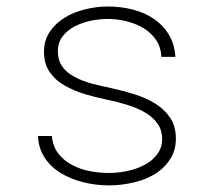

<svg xmlns="http://www.w3.org/2000/svg" viewBox="-20 -558 640 588"><path d="M476.6 -132.3Q476.6 -110.4 466.6 -93.5Q456.5 -76.7 439.5 -63.5Q413.6 -45.4 380.9 -36.9Q348.1 -28.3 314 -28.3Q285.6 -28.3 256.1 -33.7Q226.6 -39.1 202.1 -52.2Q176.8 -64.9 159.4 -86.7Q142.1 -108.4 138.7 -141.6H96.2Q98.1 -103.5 116.7 -75.2Q135.3 -46.9 165.5 -28.3Q195.8 -9.8 234.6 0Q273.4 9.8 314 9.8Q352.5 9.8 392.8 0Q433.1 -9.8 464.4 -31.7Q487.8 -48.3 503.2 -74Q518.6 -99.6 518.6 -133.3Q518.6 -171.4 501.2 -197.3Q483.9 -223.1 455.6 -240.7Q427.2 -258.3 391.8 -269.3Q356.4 -280.3 320.8 -288.1Q292 -293.9 261.2 -302Q230.5 -310.1 206.5 -323.7Q183.1 -335.9 170.2 -355.2Q157.2 -374.5 157.2 -400.9Q157.2 -427.7 171.6 -446.5Q186 -465.3 208.5 -477.1Q231 -488.8 257.8 -494.4Q284.7 -500 310.1 -500Q338.4 -500 367.2 -492.9Q396 -485.8 419.9 -471.7Q443.4 -457 458.3 -435.1Q473.1 -413.1 474.1 -383.8H517.1Q514.6 -423.3 497.1 -452.1Q479.5 -481 451.7 -500Q422.9 -519.5 386.5 -528.8Q350.1 -538.1 310.1 -538.1Q275.9 -538.1 241 -529.5Q206.1 -521 179.7 -504.9Q150.4 -487.3 132.6 -460.9Q114.7 -434.6 114.7 -399.4Q114.7 -361.8 132.8 -336.4Q150.9 -311 178.2 -295.9Q209 -278.8 241.2 -269.3Q273.4 -259.8 311 -252Q340.8 -246.1 373 -235.8Q405.3 -225.6 429.2 -210.4Q450.2 -197.3 463.4 -178Q476.6 -158.7 476.6 -132.3Z"/></svg>

Font: Roboto Mono ExtraLight
Style: Regular
Weight: 250
Monospace: yes
Designer: Google
Version: Version 3.000